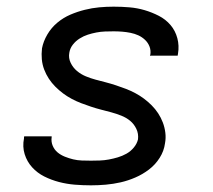

<svg xmlns="http://www.w3.org/2000/svg" viewBox="-20 -548 640 576"><path d="M253 8Q228 8 204 6Q180 4 157 -2Q134 -8 113 -18.5Q92 -29 76.5 -46Q61 -63 54 -85.5Q47 -108 52 -133Q52 -135 52 -136.5Q52 -138 53 -139H135Q135 -138 135 -137.5Q135 -137 135 -137Q133 -123 138 -111Q143 -99 152.5 -91Q162 -83 174.5 -78Q187 -73 199.5 -70Q212 -67 225.5 -66.5Q239 -66 253 -66Q266 -66 279.5 -66.5Q293 -67 306.5 -69.5Q320 -72 333.5 -76Q347 -80 359.5 -87Q372 -94 381.5 -105.5Q391 -117 394 -130Q396 -147 389 -161.5Q382 -176 370.5 -185.5Q359 -195 344 -201Q329 -207 314 -211Q299 -215 283.5 -219Q268 -223 253 -228Q238 -233 223.5 -238.5Q209 -244 195 -251.5Q181 -259 169 -268Q157 -277 146 -288Q135 -299 126.5 -312Q118 -325 112.5 -339.5Q107 -354 105.5 -370Q104 -386 106 -403Q110 -424 122 -444.5Q134 -465 152 -480Q170 -495 191 -504Q212 -513 234 -518.5Q256 -524 277.5 -526Q299 -528 321 -528Q345 -528 368.5 -526Q392 -524 414 -517.5Q436 -511 456.5 -500.5Q477 -490 491.5 -473Q506 -456 512 -433.5Q518 -411 514 -387Q514 -386 513.5 -384Q513 -382 513 -381H430Q430 -382 430 -382.5Q430 -383 431 -384Q433 -397 428.5 -408.5Q424 -420 415 -428.5Q406 -437 395 -442Q384 -447 371.5 -449.5Q359 -452 346.5 -453Q334 -454 321 -454Q308 -454 295 -453.5Q282 -453 269 -450.5Q256 -448 243.5 -444Q231 -440 219 -432.5Q207 -425 198.5 -414Q190 -403 188 -390Q185 -374 192 -359.5Q199 -345 211 -335Q223 -325 237.5 -319Q252 -313 267 -309Q282 -305 297.5 -301Q313 -297 328 -292Q343 -287 357.5 -281.5Q372 -276 386 -268.5Q400 -261 412 -252Q424 -243 435 -232Q446 -221 454.5 -208Q463 -195 468.5 -180.5Q474 -166 476 -150Q478 -134 475 -118Q472 -95 459 -74.5Q446 -54 427 -39.5Q408 -25 386 -15.5Q364 -6 342 -1Q320 4 297.5 6Q275 8 253 8Z"/></svg>

Font: Iosevka SS04 Extended Oblique
Style: Regular
Weight: 400
Width: 7
Italic angle: -9°
Monospace: yes
Designer: Belleve Invis
Foundry: Belleve Invis
Version: Version 19.0.0; ttfautohint (v1.8.4)